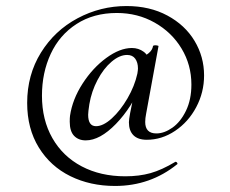

<svg xmlns="http://www.w3.org/2000/svg" viewBox="-20 -516 762 636"><path d="M70 -175Q70 -268 115.5 -341.5Q161 -415 237 -455.5Q313 -496 399 -496Q476 -496 534.5 -464.5Q593 -433 624.5 -380.5Q656 -328 656 -266Q656 -210 630 -161Q604 -112 560 -82.5Q516 -53 466 -53Q437 -53 422 -68Q407 -83 407 -111Q407 -119 411 -141L429 -231L452 -244Q417 -160 364 -105.5Q311 -51 264 -51Q240 -51 225.5 -66Q211 -81 211 -113Q211 -126 212 -133Q220 -187 253.5 -239Q287 -291 332 -324Q377 -357 417 -357Q439 -357 456 -344.5Q473 -332 475 -308L446 -327Q459 -329 472 -339.5Q485 -350 487 -364Q489 -366 494 -366Q498 -366 502 -365Q506 -364 505 -363L464 -139Q461 -124 461 -112Q461 -74 498 -74Q524 -74 551 -93Q578 -112 596 -149Q614 -186 614 -236Q614 -301 581.5 -355Q549 -409 492.5 -441Q436 -473 367 -473Q290 -473 233.5 -436.5Q177 -400 148 -337.5Q119 -275 119 -199Q119 -119 153.5 -58.5Q188 2 250.5 35Q313 68 395 68Q441 68 478.5 57.5Q516 47 561 20H562Q565 20 567 23.5Q569 27 567 28Q478 100 361 100Q279 100 213 67.5Q147 35 108.5 -27.5Q70 -90 70 -175ZM435 -272Q437 -284 437 -289Q437 -309 428 -321.5Q419 -334 401 -334Q376 -334 349.5 -311.5Q323 -289 303 -251Q283 -213 276 -171Q272 -145 272 -136Q272 -98 298 -98Q322 -98 350.5 -124Q379 -150 402.5 -190.5Q426 -231 435 -272Z"/></svg>

Font: Cormorant Garamond Medium
Style: Italic
Weight: 500
Italic angle: -10°
Designer: Christian Thalmann (Catharsis Fonts)
Foundry: Catharsis Fonts
Version: Version 4.000